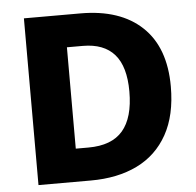

<svg xmlns="http://www.w3.org/2000/svg" viewBox="-51 -766 836 819"><g transform="rotate(-5 366.5 -357.0)"><path d="M680 -370Q680 -247 634 -164.5Q588 -82 504 -41Q420 0 305 0H81V-714H323Q493 -714 586.5 -625.5Q680 -537 680 -370ZM502 -364Q502 -471 456.5 -523Q411 -575 321 -575H253V-141H307Q407 -141 454.5 -196.5Q502 -252 502 -364Z"/></g></svg>

Font: Noto Sans Meetei Mayek ExtraBold
Style: Regular
Weight: 800
Designer: Monotype Design Team and Neelakash Kshetrimayum
Foundry: Monotype Imaging Inc.
Version: Version 2.002; ttfautohint (v1.8.4.7-5d5b)